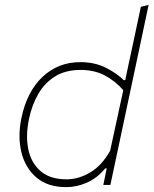

<svg xmlns="http://www.w3.org/2000/svg" viewBox="-20 -759 630 788"><path d="M252 9Q175.5 9 129.2 -30.8Q83 -70.5 67.5 -135.5Q60 -167 60 -201.5Q60 -237 68 -275Q90.5 -383 154.5 -443.5Q218.5 -504 310 -504Q368 -504 413.8 -481.2Q459.5 -458.5 488 -430H494L507.5 -494Q521 -556.5 533.8 -616.5Q546.5 -676.5 558 -731L590 -739Q577 -677.5 564.2 -617.5Q551.5 -557.5 538 -494L480 -221Q467 -159.5 456 -108Q445 -56.5 433 0H404L418 -68H412Q378.5 -27.5 336.2 -9.2Q294 9 252 9ZM253 -23Q302 -23 349.5 -50.8Q397 -78.5 432 -140L486 -389Q453 -426.5 410.5 -449.2Q368 -472 310 -472Q249.5 -472 206.8 -445.8Q164 -419.5 137.5 -374Q111 -328.5 99 -271Q91 -233 91 -199Q91 -172 96 -147Q107.5 -90.5 146.5 -56.8Q185.5 -23 253 -23Z"/></svg>

Font: Heraclito Thin
Style: Italic
Weight: 100
Italic angle: -12°
Designer: Kostas Bartsokas (font) & Cristiano Sobral (main changes)
Foundry: Kostas Bartsokas (font) & Cristiano Sobral (main changes)
Version: Version 1.00;July 8, 2020;FontCreator 13.0.0.2655 64-bit